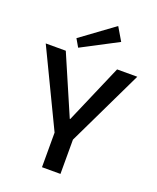

<svg xmlns="http://www.w3.org/2000/svg" viewBox="-169 -1044 935 1143"><g transform="rotate(20 298.0 -472.5)"><path d="M8 -700H135L296 -327H299L460 -700H588L355 -215H241ZM239 -265H356V0H239ZM427 -862 198 -742 169 -792 378 -945Z"/></g></svg>

Font: Pathway Extreme 72pt SemiBold
Style: Regular
Weight: 600
Designer: Eduardo Rodriguez Tunni
Foundry: Eduardo Rodriguez Tunni
Version: Version 1.001;gftools[0.9.26]